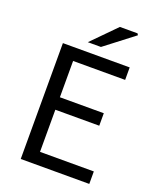

<svg xmlns="http://www.w3.org/2000/svg" viewBox="-154 -931 834 1022"><g transform="rotate(20 263.5 -420.5)"><path d="M89.7 0V-656.3H468V-585.6H173.2V-380H421.9V-309.3H173.2V-70.7H478V0ZM212.6 -706.3 345.3 -841H445.5L450.5 -831.9L286.9 -706.3Z"/></g></svg>

Font: SourceSans3VF
Style: Regular
Weight: 200
Designer: Paul D. Hunt
Foundry: Adobe
Version: Version 3.052;hotconv 1.1.0;makeotfexe 2.6.0